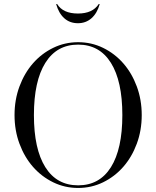

<svg xmlns="http://www.w3.org/2000/svg" viewBox="-20 -915 774 951"><path d="M367 -706Q433 -706 490.5 -678Q548 -650 590.5 -601.5Q633 -553 657.5 -487Q682 -421 682 -345Q682 -269 657.5 -203Q633 -137 590.5 -88.5Q548 -40 490.5 -12Q433 16 367 16Q301 16 243.5 -12Q186 -40 143.5 -88.5Q101 -137 76.5 -203Q52 -269 52 -345Q52 -421 76.5 -487Q101 -553 143.5 -601.5Q186 -650 243.5 -678Q301 -706 367 -706ZM148 -345Q148 -177 204.5 -87Q261 3 367 3Q473 3 529.5 -87Q586 -177 586 -345Q586 -513 529.5 -603.5Q473 -694 367 -694Q261 -694 204.5 -603.5Q148 -513 148 -345ZM366 -800Q326 -800 298.5 -824.5Q271 -849 258 -895H263Q292 -848 366 -848Q439 -848 469 -895H474Q461 -849 433 -824.5Q405 -800 366 -800Z"/></svg>

Font: Libre Caslon Display
Style: Regular
Weight: 400
Designer: Pablo Impallari, Rodrigo Fuenzalida
Foundry: Pablo Impallari, Rodrigo Fuenzalida
Version: Version 1.002; ttfautohint (v1.5)